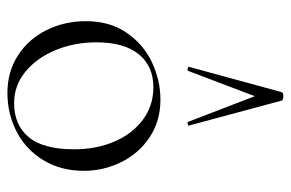

<svg xmlns="http://www.w3.org/2000/svg" viewBox="-153 -617 783 517"><g transform="rotate(90 238.5 -358.5)"><path d="M37 -198Q37 -263 68.5 -308.5Q100 -354 148.5 -376.5Q197 -399 248 -399Q306 -399 349.5 -370Q393 -341 416.5 -293.5Q440 -246 440 -193Q440 -131 411.5 -84Q383 -37 335 -12Q287 13 230 13Q173 13 129 -15.5Q85 -44 61 -92.5Q37 -141 37 -198ZM382 -167Q382 -227 361 -275.5Q340 -324 302 -352Q264 -380 215 -380Q158 -380 126 -340.5Q94 -301 94 -227Q94 -167 115 -116.5Q136 -66 173 -35.5Q210 -5 258 -5Q316 -5 349 -44Q382 -83 382 -167ZM308 -474 239 -653 171 -474Q171 -472 167 -472Q164 -472 161.5 -473.5Q159 -475 160 -476L228 -725Q229 -730 239 -730Q250 -730 251 -725L318 -476Q320 -474 314.5 -472.5Q309 -471 308 -474Z"/></g></svg>

Font: Cormorant Infant Light
Style: Regular
Weight: 300
Designer: Christian Thalmann (Catharsis Fonts)
Version: Version 3.000